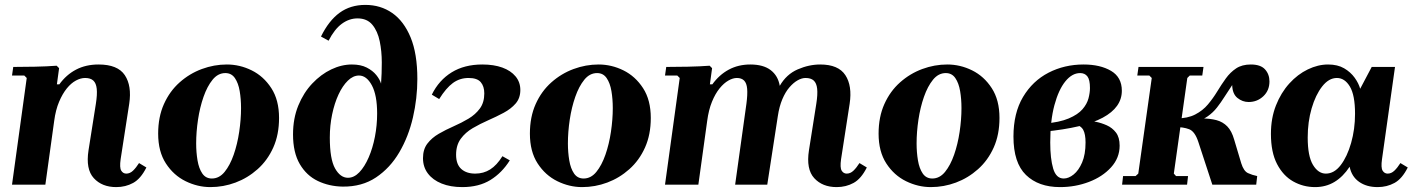

<svg xmlns="http://www.w3.org/2000/svg" viewBox="-20 -753 5780 783"><path d="M547 -88 577 -70Q554 -24 523 -7Q492 10 454 10Q396 10 362.5 -26.5Q329 -63 341 -140L371 -330Q377 -368 374.5 -391Q372 -414 360.5 -424.5Q349 -435 327 -435Q309 -435 289.5 -424.5Q270 -414 252.5 -392.5Q235 -371 221 -338Q207 -305 201 -260L165 0H29L89 -435L79 -445H29L34 -480Q73 -480 122 -481Q171 -482 211 -485L221 -475L212 -409H222Q250 -448 290 -469Q330 -490 382 -490Q460 -490 489 -446.5Q518 -403 507 -330L472 -104Q467 -69 474.5 -57Q482 -45 495 -45Q510 -45 522.5 -57Q535 -69 547 -88Z M905 -490Q958 -490 1006.5 -466Q1055 -442 1086.5 -393.5Q1118 -345 1118 -272Q1118 -204 1094.5 -151.5Q1071 -99 1030.5 -63Q990 -27 940.5 -8.5Q891 10 838 10Q786 10 737 -14Q688 -38 656.5 -86.5Q625 -135 625 -208Q625 -276 648.5 -328.5Q672 -381 712.5 -417Q753 -453 803 -471.5Q853 -490 905 -490ZM844 -25Q874 -25 896 -52Q918 -79 933 -122Q948 -165 955.5 -215.5Q963 -266 963 -312Q963 -349 957.5 -381.5Q952 -414 938 -434.5Q924 -455 899 -455Q869 -455 847 -428Q825 -401 810 -358Q795 -315 787.5 -265Q780 -215 780 -168Q780 -132 785.5 -99Q791 -66 805 -45.5Q819 -25 844 -25Z M1377 8Q1322 7 1276 -15Q1230 -37 1202.5 -84Q1175 -131 1175 -205Q1175 -270 1196.5 -322.5Q1218 -375 1253.5 -412.5Q1289 -450 1331 -470Q1373 -490 1415 -490Q1451 -490 1475.5 -477.5Q1500 -465 1514.5 -447Q1529 -429 1534 -412Q1537 -452 1537 -498Q1537 -544 1528.5 -585Q1520 -626 1498.5 -652Q1477 -678 1438 -678Q1404 -678 1374 -656Q1344 -634 1320 -587L1289 -604Q1321 -669 1365 -701Q1409 -733 1470 -733Q1532 -733 1579.5 -700Q1627 -667 1654.5 -600.5Q1682 -534 1682 -431Q1682 -352 1664 -274Q1646 -196 1608.5 -132Q1571 -68 1513.5 -29.5Q1456 9 1377 8ZM1399 -28Q1424 -28 1445.5 -50.5Q1467 -73 1483.5 -111Q1500 -149 1509 -195.5Q1518 -242 1518 -290Q1518 -365 1496.5 -405Q1475 -445 1444 -445Q1420 -445 1398.5 -424Q1377 -403 1360.5 -367.5Q1344 -332 1334.5 -286.5Q1325 -241 1325 -192Q1325 -104 1346.5 -66Q1368 -28 1399 -28Z M1865 10Q1817 10 1781 -4.5Q1745 -19 1725 -45.5Q1705 -72 1705 -108Q1705 -144 1723 -167.5Q1741 -191 1769.5 -207.5Q1798 -224 1830 -238Q1862 -252 1890.5 -269Q1919 -286 1937 -310.5Q1955 -335 1955 -372Q1955 -401 1940.5 -418Q1926 -435 1891 -435Q1855 -435 1827 -414.5Q1799 -394 1771 -349L1741 -367Q1770 -426 1822 -458Q1874 -490 1947 -490Q1994 -490 2028.5 -477.5Q2063 -465 2082.5 -441.5Q2102 -418 2102 -386Q2102 -353 2083 -331Q2064 -309 2034 -293Q2004 -277 1971 -262.5Q1938 -248 1908 -230.5Q1878 -213 1859 -187Q1840 -161 1840 -122Q1840 -83 1861 -64Q1882 -45 1918 -45Q1952 -45 1979 -62Q2006 -79 2029 -116L2059 -99Q2027 -48 1980 -19Q1933 10 1865 10Z M2421 -490Q2474 -490 2522.5 -466Q2571 -442 2602.5 -393.5Q2634 -345 2634 -272Q2634 -204 2610.5 -151.5Q2587 -99 2546.5 -63Q2506 -27 2456.5 -8.5Q2407 10 2354 10Q2302 10 2253 -14Q2204 -38 2172.5 -86.5Q2141 -135 2141 -208Q2141 -276 2164.5 -328.5Q2188 -381 2228.5 -417Q2269 -453 2319 -471.5Q2369 -490 2421 -490ZM2360 -25Q2390 -25 2412 -52Q2434 -79 2449 -122Q2464 -165 2471.5 -215.5Q2479 -266 2479 -312Q2479 -349 2473.5 -381.5Q2468 -414 2454 -434.5Q2440 -455 2415 -455Q2385 -455 2363 -428Q2341 -401 2326 -358Q2311 -315 2303.5 -265Q2296 -215 2296 -168Q2296 -132 2301.5 -99Q2307 -66 2321 -45.5Q2335 -25 2360 -25Z M3485 -88 3515 -70Q3492 -24 3461 -7Q3430 10 3392 10Q3334 10 3300.5 -26.5Q3267 -63 3279 -140L3309 -330Q3315 -368 3312.5 -391Q3310 -414 3298.5 -424.5Q3287 -435 3265 -435Q3250 -435 3233 -425.5Q3216 -416 3199.5 -397Q3183 -378 3170.5 -348.5Q3158 -319 3152 -279L3109 0H2978L3024 -330Q3029 -368 3027 -391Q3025 -414 3014.5 -424.5Q3004 -435 2985 -435Q2969 -435 2950.5 -424.5Q2932 -414 2914.5 -392.5Q2897 -371 2883.5 -338Q2870 -305 2864 -260L2828 0H2692L2752 -435L2742 -445H2692L2697 -480Q2736 -480 2785 -481Q2834 -482 2874 -485L2884 -475L2875 -409H2885Q2913 -448 2952 -469Q2991 -490 3040 -490Q3093 -490 3123 -467Q3153 -444 3160 -403Q3187 -450 3233 -470Q3279 -490 3325 -490Q3399 -490 3427.5 -446.5Q3456 -403 3445 -330L3410 -104Q3405 -69 3412.5 -57Q3420 -45 3433 -45Q3448 -45 3460.5 -57Q3473 -69 3485 -88Z M3843 -490Q3896 -490 3944.5 -466Q3993 -442 4024.5 -393.5Q4056 -345 4056 -272Q4056 -204 4032.5 -151.5Q4009 -99 3968.5 -63Q3928 -27 3878.5 -8.5Q3829 10 3776 10Q3724 10 3675 -14Q3626 -38 3594.5 -86.5Q3563 -135 3563 -208Q3563 -276 3586.5 -328.5Q3610 -381 3650.5 -417Q3691 -453 3741 -471.5Q3791 -490 3843 -490ZM3782 -25Q3812 -25 3834 -52Q3856 -79 3871 -122Q3886 -165 3893.5 -215.5Q3901 -266 3901 -312Q3901 -349 3895.5 -381.5Q3890 -414 3876 -434.5Q3862 -455 3837 -455Q3807 -455 3785 -428Q3763 -401 3748 -358Q3733 -315 3725.5 -265Q3718 -215 3718 -168Q3718 -132 3723.5 -99Q3729 -66 3743 -45.5Q3757 -25 3782 -25Z M4303 10Q4215 10 4164 -39.5Q4113 -89 4113 -196Q4113 -292 4152 -357.5Q4191 -423 4256 -456.5Q4321 -490 4399 -490Q4467 -490 4511 -464Q4555 -438 4555 -383Q4555 -349 4535.5 -321.5Q4516 -294 4477 -273Q4438 -252 4378.5 -238Q4319 -224 4239 -216V-249Q4301 -254 4338.5 -270Q4376 -286 4394.5 -307.5Q4413 -329 4419 -352Q4425 -375 4425 -394Q4425 -428 4414.5 -441.5Q4404 -455 4385 -455Q4352 -455 4324.5 -421Q4297 -387 4280 -324Q4263 -261 4263 -172Q4263 -106 4275 -65.5Q4287 -25 4318 -25Q4338 -25 4358.5 -41.5Q4379 -58 4393 -90.5Q4407 -123 4407 -172Q4407 -206 4397.5 -223.5Q4388 -241 4358 -249L4408 -264Q4425 -261 4448 -256.5Q4471 -252 4493.5 -242Q4516 -232 4531 -212.5Q4546 -193 4546 -159Q4546 -109 4511 -70.5Q4476 -32 4420.5 -11Q4365 10 4303 10Z M4767 -45 4776 -35H4825L4821 0H4556L4560 -35H4611L4622 -45L4677 -435L4667 -445H4618L4623 -480H4888L4883 -445H4832L4822 -435ZM4924 0 4867 -174Q4853 -217 4829.5 -226Q4806 -235 4772 -235L4777 -270H4879Q4915 -270 4941 -263Q4967 -256 4985 -237.5Q5003 -219 5013 -184L5042 -87Q5052 -55 5069.5 -47Q5087 -39 5107 -35L5103 0ZM5081 -490Q5121 -490 5139 -470Q5157 -450 5157 -421Q5157 -384 5132 -360.5Q5107 -337 5072 -337Q5047 -337 5026.5 -353.5Q5006 -370 5005 -406Q4988 -381 4973.5 -358Q4959 -335 4943 -314.5Q4927 -294 4905 -278.5Q4883 -263 4851 -254.5Q4819 -246 4773 -246L4777 -270Q4823 -270 4854 -286Q4885 -302 4906 -327Q4927 -352 4944 -380Q4961 -408 4979 -433Q4997 -458 5021 -474Q5045 -490 5081 -490Z M5163 -207Q5163 -271 5183.5 -323Q5204 -375 5238 -412.5Q5272 -450 5313.5 -470Q5355 -490 5396 -490Q5435 -490 5461.5 -474.5Q5488 -459 5504.5 -436Q5521 -413 5527 -391L5574 -480H5669L5616 -104Q5611 -69 5618.5 -57Q5626 -45 5639 -45Q5654 -45 5666.5 -57Q5679 -69 5691 -88L5721 -70Q5698 -24 5667 -7Q5636 10 5598 10Q5553 10 5522.5 -11.5Q5492 -33 5484 -73Q5457 -32 5422 -11Q5387 10 5343 10Q5295 10 5254 -13Q5213 -36 5188 -84Q5163 -132 5163 -207ZM5313 -192Q5313 -116 5334.5 -80.5Q5356 -45 5387 -45Q5421 -45 5447.5 -79.5Q5474 -114 5490 -170Q5506 -226 5506 -289Q5506 -365 5485 -400Q5464 -435 5432 -435Q5399 -435 5372 -400.5Q5345 -366 5329 -311Q5313 -256 5313 -192Z"/></svg>

Font: Brygada 1918
Style: Bold Italic
Weight: 700
Italic angle: -8°
Designer: Mateusz Machalski | Borys Kosmynka | Przemek Hoffer
Foundry: NIEPODLEGLA 2018
Version: Version 3.006